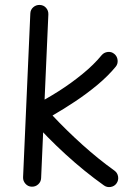

<svg xmlns="http://www.w3.org/2000/svg" viewBox="-20 -721 557 777"><path d="M451.8 20.8Q460.3 8.4 457.9 -6.6Q455.5 -21.5 443.2 -30.5Q379 -76.4 314.2 -134.6Q249.5 -192.8 192.6 -253.5Q238 -279.7 285.3 -311.2Q332.6 -342.7 375.1 -378.2Q417.5 -413.7 448.1 -450.8Q457.6 -462.2 455.9 -477.8Q454.2 -493.3 442.7 -502.7Q431.3 -512.5 416 -510.7Q400.7 -508.9 391.1 -497.4Q359.7 -459 313.9 -421.7Q268.2 -384.3 217.1 -351.8Q166 -319.4 117.7 -294.9Q109 -290.5 103.4 -280.6Q97.8 -270.8 97.9 -259.2Q98 -247.6 106.5 -237.9Q169.5 -165.9 245.1 -96.8Q320.6 -27.6 400.7 29.4Q412.7 38.1 427.9 35.6Q443.2 33.1 451.8 20.8ZM140.9 -701Q126 -701.6 114.6 -691.7Q103.2 -681.8 102.7 -666.3L73.4 -3.7Q72.8 11.2 83 22.6Q93.1 34 108.1 34.5Q123.5 35.1 134.7 24.9Q145.8 14.8 146.4 -0.2L175.7 -662.8Q176.2 -678.2 166.3 -689.4Q156.4 -700.5 140.9 -701Z"/></svg>

Font: Mikhak VF
Style: Regular
Weight: 100
Designer: Amin Abedi
Version: Version 3.001